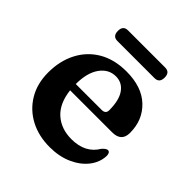

<svg xmlns="http://www.w3.org/2000/svg" viewBox="-175 -749 887 887"><g transform="rotate(45 268.0 -306.0)"><path d="M500.5 -296.5Q500.5 -240 440 -240H165.5Q174.5 -162.5 218.2 -123.5Q262 -84.5 329.5 -84.5Q420 -84.5 459 -151.5Q475 -168.5 484.5 -168.5Q492.5 -168.5 496.2 -161.2Q500 -154 499.5 -143.5Q497.5 -101.5 469.8 -66Q442 -30.5 394 -9Q346 12.5 284.5 12.5Q211.5 12.5 155.5 -17.2Q99.5 -47 67.5 -100.8Q35.5 -154.5 35.5 -226.5Q35.5 -302.5 66 -361.2Q96.5 -420 153 -453Q209.5 -486 288.5 -486Q389 -486 444.8 -433Q500.5 -380 500.5 -296.5ZM270 -435.5Q223 -435.5 193.2 -394Q163.5 -352.5 163.5 -279H332.5Q358.5 -279 358.5 -302.5Q358.5 -368 334.5 -401.8Q310.5 -435.5 270 -435.5ZM127.5 -590.5Q127.5 -625 159 -625H401.5Q433 -625 433 -590.5Q433 -555.5 401.5 -555.5H159Q127.5 -555.5 127.5 -590.5Z"/></g></svg>

Font: Fraunces 9pt S000 SemiBold
Style: Regular
Weight: 600
Version: Version 1.000; ttfautohint (v1.8.3)